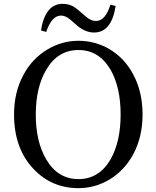

<svg xmlns="http://www.w3.org/2000/svg" viewBox="-20 -962 813 998"><path d="M388 16Q250 16 156 -82Q53 -189 53 -367Q53 -483 102 -573Q147 -657 225 -704Q301 -750 388 -750Q475 -750 550 -706Q628 -659 672 -576Q721 -486 721 -367Q721 -251 673 -161Q628 -77 551 -30Q475 16 388 16ZM388 -31Q495 -31 555 -134Q607 -226 607 -367Q607 -508 555 -599Q495 -702 388 -702Q280 -702 220 -599Q166 -507 166 -366.5Q166 -226 220 -134Q280 -31 388 -31ZM469 -793Q423 -793 380 -830Q375 -834 365 -843Q344 -862 333 -869Q315 -881 297 -881Q249 -881 220 -796L193 -804Q215 -942 306 -942Q333 -942 356 -931Q372 -923 394 -904Q400 -899 410 -890Q431 -871 442 -864Q461 -853 479 -853Q528 -853 554 -938L581 -931Q560 -793 469 -793Z"/></svg>

Font: GenRyuMin TW M
Style: Regular
Weight: 500
Version: Version 1.501;PS 1;hotconv 16.6.51;makeotf.lib2.5.65220